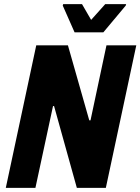

<svg xmlns="http://www.w3.org/2000/svg" viewBox="-20 -907 678 927"><path d="M8 0 155 -688H308L411 -326H417L494 -688H638L491 0H351L241 -395H236L151 0ZM340 -751 283 -880 285 -887H376L420 -811L488 -887H589L587 -880L479 -751Z"/></svg>

Font: Saira SemiCondensed
Style: Bold Italic
Weight: 700
Width: 4
Italic angle: -12°
Designer: Hector Gatti with collaboration of the Omnibus-Type team
Foundry: Omnibus-Type
Version: Version 1.101